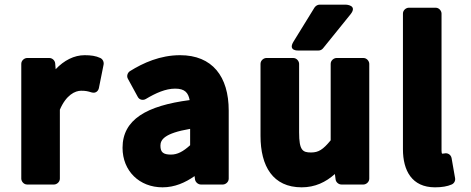

<svg xmlns="http://www.w3.org/2000/svg" viewBox="-20 -764 2014 821"><path d="M71 0C71 11 81 25 96 25H211C222 25 236 15 236 0V-295C263 -358 301 -376 327 -376C346 -376 355 -374 371 -369C391 -363 401 -377 403 -388L423 -488C425 -498 420 -511 409 -516C390 -525 369 -528 342 -528C297 -528 254 -506 218 -468L216 -493C215 -505 204 -516 191 -516H96C85 -516 71 -506 71 -491Z M504 -132C504 -33 576 37 675 37C727 37 772 17 812 -11L814 4C816 15 827 25 839 25H933C944 25 958 15 958 0V-291C958 -437 888 -528 750 -528C665 -528 592 -495 536 -460C526 -454 520 -439 527 -427L569 -350C576 -336 593 -334 604 -341C646 -366 688 -385 729 -385C771 -385 785 -367 791 -336C607 -312 504 -253 504 -132ZM666 -141C666 -166 682 -194 793 -213V-143C763 -116 739 -103 711 -103C678 -103 666 -113 666 -141Z M1094 -183C1094 -53 1147 37 1270 37C1327 37 1373 15 1412 -20L1415 3C1416 14 1427 25 1440 25H1534C1545 25 1559 15 1559 0V-491C1559 -502 1549 -516 1534 -516H1419C1408 -516 1394 -506 1394 -491V-164C1361 -124 1342 -112 1310 -112C1274 -112 1259 -121 1259 -198V-491C1259 -502 1249 -516 1234 -516H1119C1108 -516 1094 -506 1094 -491ZM1479 -703C1510 -742 1460 -744 1460 -744H1346C1338 -744 1330 -739 1325 -732L1235 -586C1210 -545 1256 -548 1256 -548H1342C1349 -548 1356 -551 1361 -557Z M1703 -126C1703 -35 1741 37 1840 37C1869 37 1893 33 1911 25C1921 21 1928 10 1926 -2L1911 -88C1908 -103 1894 -111 1881 -108C1875 -107 1873 -107 1870 -107C1869 -109 1868 -113 1868 -120V-706C1868 -717 1858 -731 1843 -731H1728C1717 -731 1703 -721 1703 -706Z"/></svg>

Font: Falling Sky
Style: Blk
Weight: 900
Designer: Paul D. Hunt
Foundry: Adobe Systems Incorporated
Version: Version 1.02